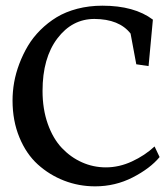

<svg xmlns="http://www.w3.org/2000/svg" viewBox="-20 -640 582 672"><path d="M128.9 -321.8Q128.9 -258.3 147.2 -206.5Q165.5 -154.8 196.5 -122.1Q227.5 -89.4 267.1 -71.8Q306.6 -54.2 350.6 -54.2Q397 -54.2 441.9 -75Q486.8 -95.7 521 -127.4L538.6 -90.3Q505.4 -50.3 444.3 -19Q383.3 12.2 313 12.2Q255.9 12.2 204.3 -7.8Q152.8 -27.8 112.3 -64.5Q71.8 -101.1 47.9 -159.2Q23.9 -217.3 23.9 -288.1Q23.9 -319.8 29.5 -351.8Q35.2 -383.8 47.6 -416.7Q60.1 -449.7 77.6 -479.2Q95.2 -508.8 121.1 -534.7Q147 -560.5 178.2 -579.6Q209.5 -598.6 250.7 -609.4Q292 -620.1 338.4 -620.1Q450.2 -620.1 515.1 -571.3L500 -408.7L457 -415L437 -522.5Q397.5 -573.2 310.5 -573.7Q232.4 -573.7 180.7 -505.4Q128.9 -437 128.9 -321.8Z"/></svg>

Font: Neuton
Style: Regular
Weight: 400
Designer: Brian M Zick
Version: Version 1.3